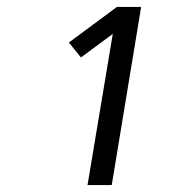

<svg xmlns="http://www.w3.org/2000/svg" viewBox="-20 -858 540 555"><path d="M233 -323 306 -760 214 -692 179 -735 318 -838H388L303 -323Z"/></svg>

Font: Iosevka
Style: Italic
Weight: 400
Italic angle: -9°
Monospace: yes
Designer: Belleve Invis
Foundry: Belleve Invis
Version: Version 32.5.0; ttfautohint (v1.8.4)